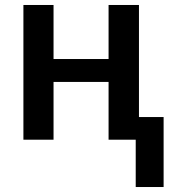

<svg xmlns="http://www.w3.org/2000/svg" viewBox="-20 -561 697 771"><path d="M525 190V0H416V-232H195V0H74V-541H195V-324H416V-541H538V-91H637V190Z"/></svg>

Font: Noto Sans Display Medium
Style: Regular
Weight: 500
Designer: Monotype Design Team
Foundry: Monotype Imaging Inc.
Version: Version 1.900